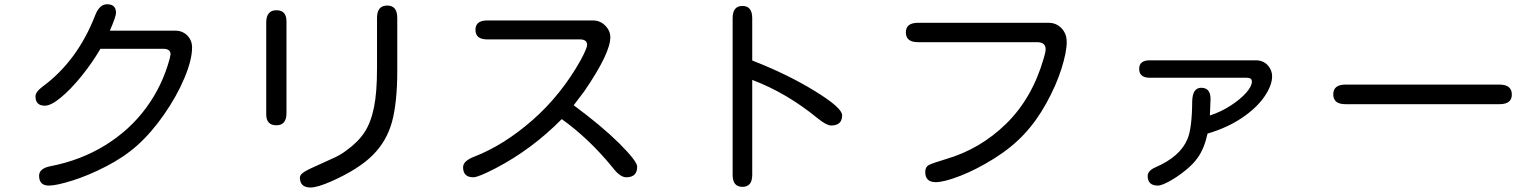

<svg xmlns="http://www.w3.org/2000/svg" viewBox="-20 -791 7040 880"><path d="M159.2 14.6Q159.2 -19.5 211.9 -29.3Q351.6 -56.6 463.4 -126Q575.2 -195.3 649.9 -296.9Q724.6 -398.4 757.8 -522.5L761.7 -542Q761.7 -567.4 727.5 -567.4H440.4Q401.4 -501 352.5 -440.9Q303.7 -380.9 258.8 -343.8Q213.9 -306.6 185.5 -306.6Q142.6 -306.6 142.6 -349.6Q142.6 -370.1 175.8 -394.5Q335.9 -512.7 417 -722.7Q436.5 -771.5 470.7 -771.5Q511.7 -771.5 511.7 -732.4Q511.7 -714.8 483.4 -650.4H784.2Q818.4 -650.4 841.8 -625Q860.4 -603.5 860.4 -574.2Q860.4 -516.6 825.2 -433.1Q790 -349.6 731.9 -266.1Q673.8 -182.6 609.4 -125Q547.9 -70.3 466.3 -28.3Q384.8 13.7 311.5 36.6Q238.3 59.6 204.1 59.6Q159.2 59.6 159.2 14.6Z M1354.5 22.5Q1354.5 8.8 1376.5 -4.4Q1398.4 -17.6 1448.2 -39.1Q1490.2 -57.6 1517.6 -70.8Q1544.9 -84 1566.4 -100.6Q1620.1 -138.7 1649.9 -183.6Q1679.7 -228.5 1693.8 -297.4Q1708 -366.2 1708 -476.6V-709Q1708 -765.6 1754.9 -765.6Q1800.8 -765.6 1800.8 -709V-466.8Q1800.8 -322.3 1776.9 -233.4Q1752.9 -144.5 1688.5 -80.1Q1624 -15.6 1499 40Q1434.6 68.4 1403.3 68.4Q1354.5 68.4 1354.5 22.5ZM1200.2 -687.5Q1200.2 -744.1 1247.1 -744.1Q1293 -744.1 1293 -693.4V-272.5Q1293 -216.8 1247.1 -216.8Q1200.2 -216.8 1200.2 -266.6Z M2102.5 -24.4Q2102.5 -53.7 2154.3 -73.2Q2290 -126 2420.9 -240.7Q2551.8 -355.5 2641.6 -515.6Q2670.9 -570.3 2670.9 -585Q2670.9 -610.4 2637.7 -610.4H2212.9Q2159.2 -610.4 2159.2 -654.3Q2159.2 -697.3 2212.9 -697.3H2697.3Q2730.5 -697.3 2753.9 -673.8Q2777.3 -650.4 2777.3 -620.1Q2777.3 -546.9 2658.2 -373L2609.4 -308.6Q2736.3 -214.8 2817.4 -134.8Q2900.4 -51.8 2900.4 -27.3Q2900.4 21.5 2850.6 21.5Q2822.3 21.5 2790 -20.5Q2681.6 -154.3 2554.7 -245.1Q2418 -106.4 2251 -19.5Q2171.9 21.5 2149.4 21.5Q2102.5 21.5 2102.5 -24.4Z M3337.9 10.7V-708Q3337.9 -763.7 3382.8 -763.7Q3427.7 -763.7 3427.7 -708V-513.7Q3590.8 -450.2 3715.8 -373Q3839.8 -296.9 3839.8 -262.7Q3839.8 -215.8 3789.1 -215.8Q3768.6 -215.8 3728.5 -248Q3585.9 -365.2 3427.7 -424.8V10.7Q3427.7 65.4 3382.8 65.4Q3337.9 65.4 3337.9 10.7Z M4220.7 -2.9Q4220.7 -26.4 4238.3 -35.2Q4255.9 -43.9 4314.5 -61.5Q4472.7 -107.4 4591.8 -224.1Q4710.9 -340.8 4763.7 -523.4Q4772.5 -552.7 4772.5 -565.4Q4772.5 -597.7 4732.4 -597.7H4187.5Q4131.8 -597.7 4131.8 -642.6Q4131.8 -686.5 4187.5 -686.5H4786.1Q4821.3 -686.5 4845.2 -661.6Q4869.1 -636.7 4869.1 -598.6Q4869.1 -551.8 4844.7 -475.1Q4820.3 -398.4 4775.4 -317.4Q4730.5 -236.3 4673.8 -175.8Q4617.2 -115.2 4537.1 -64.9Q4457 -14.6 4382.3 14.6Q4307.6 43.9 4268.6 43.9Q4220.7 43.9 4220.7 -2.9Z M5240.2 15.6Q5240.2 -8.8 5276.4 -24.4Q5388.7 -73.2 5421.9 -152.3Q5443.4 -200.2 5444.3 -328.1Q5446.3 -388.7 5485.4 -388.7Q5528.3 -388.7 5528.3 -337.9L5525.4 -261.7Q5576.2 -278.3 5620.6 -307.1Q5665 -335.9 5691.4 -365.7Q5717.8 -395.5 5717.8 -417Q5717.8 -434.6 5695.3 -434.6H5250Q5201.2 -434.6 5201.2 -475.6Q5201.2 -514.6 5250 -514.6H5736.3Q5770.5 -514.6 5792 -490.2Q5810.5 -468.8 5810.5 -441.4Q5810.5 -399.4 5774.9 -347.7Q5739.3 -295.9 5671.9 -250.5Q5604.5 -205.1 5514.6 -178.7Q5500 -111.3 5469.7 -68.4Q5450.2 -40 5413.6 -10.3Q5377 19.5 5340.3 39.6Q5303.7 59.6 5287.1 59.6Q5240.2 59.6 5240.2 15.6Z M6090.8 -358.4Q6090.8 -403.3 6146.5 -403.3H6852.5Q6909.2 -403.3 6909.2 -357.4Q6909.2 -313.5 6852.5 -313.5H6146.5Q6090.8 -313.5 6090.8 -358.4Z"/></svg>

Font: jf-openhuninn-2.0
Style: Regular
Weight: 400
Designer: [Kosugi Maru]
Designed by MOTOYA      

[Varela Round]
Joe Prince (Latin component); Avraham Cornfeld (Hebrew component)
Foundry: justfont CO.,LTD.
Version: 2.0